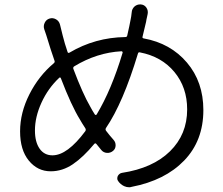

<svg xmlns="http://www.w3.org/2000/svg" viewBox="-20 -792 981 845"><path d="M377.9 -321.3Q386.7 -304.7 397.5 -288.1Q398.4 -286.1 401.4 -286.1Q404.3 -286.1 405.3 -288.1Q470.7 -396.5 519.5 -559.6Q520.5 -562.5 518.6 -564.5Q516.6 -566.4 514.6 -566.4Q406.2 -560.5 306.6 -500Q300.8 -496.1 302.7 -489.3Q343.8 -379.9 377.9 -321.3ZM210.9 -108.4Q276.4 -108.4 355.5 -214.8Q359.4 -220.7 355.5 -227.5Q338.9 -252.9 332 -265.6Q293.9 -327.1 248 -447.3Q245.1 -454.1 240.2 -449.2Q191.4 -403.3 162.6 -340.3Q133.8 -277.3 133.8 -217.8Q133.8 -167 154.3 -137.7Q174.8 -108.4 210.9 -108.4ZM559.6 -737.3Q560.5 -752.9 572.3 -763.7Q583 -772.5 595.7 -772.5Q597.7 -772.5 599.6 -772.5Q615.2 -771.5 624 -758.8Q632.8 -746.1 629.9 -730.5Q628.9 -726.6 627.4 -718.8Q626 -710.9 624.5 -705.6Q623 -700.2 623 -696.3Q619.1 -679.7 607.4 -630.9Q605.5 -624 612.3 -623Q730.5 -601.6 802.7 -516.6Q875 -431.6 875 -307.6Q875 -172.9 790.5 -85.4Q706.1 2 559.6 30.3Q553.7 32.2 548.8 32.2Q537.1 32.2 526.4 27.3Q509.8 19.5 500 4.9Q496.1 0 496.1 -6.3Q496.1 -12.7 498.5 -17.6Q501 -22.5 505.9 -26.4Q510.7 -30.3 516.6 -31.2Q652.3 -51.8 728 -126Q803.7 -200.2 803.7 -310.5Q803.7 -407.2 747.6 -475.1Q691.4 -543 595.7 -561.5Q588.9 -563.5 586.9 -555.7Q521.5 -338.9 446.3 -228.5Q442.4 -221.7 447.3 -215.8Q462.9 -195.3 479.5 -176.8Q489.3 -166 488.8 -151.4Q488.3 -136.7 477.5 -127.9Q465.8 -118.2 450.7 -119.1Q435.5 -120.1 425.8 -131.8Q418 -140.6 404.3 -158.2Q399.4 -164.1 394.5 -158.2Q346.7 -100.6 300.8 -69.3Q254.9 -38.1 203.1 -38.1Q145.5 -38.1 106.9 -85Q68.4 -131.8 68.4 -213.9Q68.4 -295.9 109.4 -377Q150.4 -458 216.8 -513.7Q222.7 -518.6 219.7 -525.4Q200.2 -582 191.4 -612.3Q183.6 -638.7 174.8 -663.1Q169.9 -677.7 176.8 -691.9Q183.6 -706.1 198.2 -710.4Q212.9 -714.8 226.6 -707Q240.2 -699.2 244.1 -683.6Q249 -663.1 255.9 -635.7Q264.6 -600.6 277.3 -563.5Q279.3 -556.6 286.1 -560.5Q398.4 -627 531.2 -628.9Q539.1 -628.9 540 -635.7Q550.8 -682.6 554.7 -705.1Q557.6 -717.8 559.6 -737.3Z"/></svg>

Font: Gen Jyuu Gothic P Normal
Style: Regular
Weight: 300
Designer: [Source Han Sans]
Ryoko NISHIZUKA  (kana & ideographs); Paul D. Hunt (Latin, Greek & Cyrillic); Wenlong ZHANG  (bopomofo
Version: Version 1.002.20150607